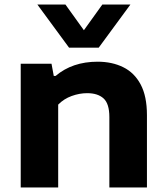

<svg xmlns="http://www.w3.org/2000/svg" viewBox="-20 -828 734 848"><path d="M71.5 0V-546.5H207.5L217.5 -492.5H225.5Q299.5 -555.5 411 -555.5Q475 -555.5 524.2 -531.2Q573.5 -507 601.2 -455Q629 -403 629 -319.5V0H463V-311Q463 -370 437.5 -393.2Q412 -416.5 365 -416.5Q331 -416.5 296.5 -404Q262 -391.5 237 -366V0ZM285 -617.5 145 -808H269L350.5 -694.5L432 -808H556L416 -617.5Z"/></svg>

Font: Encode Sans Expanded
Style: Bold
Weight: 700
Width: 7
Designer: Multiple Designers
Foundry: Impallari Type
Version: Version 3.000; ttfautohint (v1.8.3) -l 8 -r 50 -G 200 -x 14 